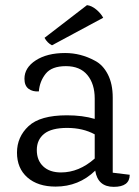

<svg xmlns="http://www.w3.org/2000/svg" viewBox="-20 -710 542 746"><path d="M484 -31Q484 16 422 16Q360 16 350 -47Q286 15 196 15Q127 15 86.5 -20.5Q46 -56 46 -117Q46 -178 91 -220Q136 -262 240 -262Q301 -262 348 -248V-327Q348 -384 319.5 -418.5Q291 -453 236 -453Q181 -453 157.5 -423.5Q134 -394 131 -355Q107 -353 91 -365Q75 -377 75 -404Q75 -447 119 -475.5Q163 -504 233 -504Q294 -504 349 -474Q380 -458 399 -421Q418 -384 418 -331V-39ZM348 -188Q302 -213 241 -213Q180 -213 151.5 -190Q123 -167 123 -127Q123 -87 148 -63.5Q173 -40 217 -40Q287 -40 348 -94ZM381 -641 182 -534Q164 -543 153 -563L318 -690Q336 -688 354 -673Q372 -658 381 -641Z"/></svg>

Font: Karma
Style: Regular
Weight: 400
Designer: Joana Correia
Foundry: Indian Type Foundry
Version: Version 1.202;PS 1.0;hotconv 1.0.78;makeotf.lib2.5.61930; tt